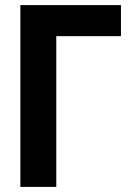

<svg xmlns="http://www.w3.org/2000/svg" viewBox="-20 -734 540 754"><path d="M201 0V-592H455V-714H60V0Z"/></svg>

Font: Noto Sans Mono UI Condensed ExtraBold
Style: Regular
Weight: 800
Width: 3
Designer: Monotype Design team
Foundry: Monotype Imaging Inc.
Version: 1.000